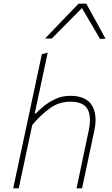

<svg xmlns="http://www.w3.org/2000/svg" viewBox="-20 -1026 609 1046"><path d="M52 0Q64 -56.5 75.2 -108.8Q86.5 -161 99 -220.5L157.5 -494Q171 -557.5 183.8 -617Q196.5 -676.5 208 -731L240 -739Q214.5 -619.5 187.5 -494L169 -407H174Q191 -425 218.8 -447.8Q246.5 -470.5 283.2 -487.2Q320 -504 364 -504Q447.5 -504 480.2 -452.8Q513 -401.5 493 -310Q488.5 -289.5 484.2 -269.5Q480 -249.5 474 -221Q461 -159.5 450 -108Q439 -56.5 427 0H397Q409 -57 420 -108.8Q431 -160.5 443.5 -221L463 -313Q479.5 -390.5 457.2 -431.2Q435 -472 362 -472Q300 -472 250.5 -435.2Q201 -398.5 156 -346L129 -220Q116.5 -160.5 105.2 -108.5Q94 -56.5 82 0ZM525 -814Q477 -897 426.5 -982Q385 -940 344.2 -899Q303.5 -858 262 -816H225Q272 -865 317.2 -911.8Q362.5 -958.5 408 -1006H450Q476.5 -958.5 502.8 -910.5Q529 -862.5 555 -815Z"/></svg>

Font: Commissioner Thin
Style: Italic
Weight: 100
Italic angle: -12°
Designer: Kostas Bartsokas
Foundry: Kostas Bartsokas
Version: Version 1.000; ttfautohint (v1.8.3)